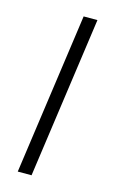

<svg xmlns="http://www.w3.org/2000/svg" viewBox="-89 -565 364 605"><g transform="rotate(15 92.5 -263.0)"><path d="M33 0H78L152 -526H107Z"/></g></svg>

Font: Mluvka ExtraLight
Style: Italic
Weight: 200
Italic angle: -8°
Designer: Modified by Jiří Krblich, Original typeface by Gumpita Rahayu
Foundry: Gumpita Rahayu & Jiří Krblich
Version: Version 2.000;Glyphs 3.1.1 (3134)